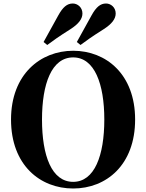

<svg xmlns="http://www.w3.org/2000/svg" viewBox="-20 -1057 835 1097"><path d="M220 -374C220 -578 275 -729 398 -729C520 -729 576 -578 576 -374C576 -168 520 -18 398 -18C275 -18 220 -168 220 -374ZM398 -767C211 -767 43 -632 43 -374C43 -113 210 20 398 20C587 20 752 -114 752 -374C752 -633 586 -767 398 -767ZM419 -817 440 -800C472 -824 504 -847 572 -890C619 -920 641 -949 641 -980C641 -1015 613 -1037 586 -1037C553 -1037 529 -1016 503 -969ZM229 -817 250 -800C282 -824 314 -847 382 -890C429 -920 451 -949 451 -980C451 -1015 423 -1037 396 -1037C363 -1037 339 -1016 313 -969Z"/></svg>

Font: GenKiMin2 TW H
Style: Regular
Weight: 900
Version: Version 2.100;PS 2.1;hotconv 16.6.51;makeotf.lib2.5.65220 DE